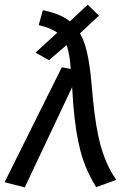

<svg xmlns="http://www.w3.org/2000/svg" viewBox="-37 -796 546 828"><path d="M271 -619.4 174.3 -536.7 116 -569 211.9 -656.7 249.4 -690 341.6 -775.9 389.7 -728.5 310.7 -654.7ZM129.8 -687.5 148 -752.1Q202.1 -741.1 238.7 -721.2Q275.4 -701.2 299.5 -666.2Q323.6 -631.2 337.2 -574.6Q350.7 -518.1 357.8 -433.9Q363.8 -363 370.7 -308.1Q377.7 -253.2 386.7 -210.7Q395.7 -168.3 407.2 -134.8Q418.7 -101.3 432.6 -73.8Q446.6 -46.2 464.6 -20.2L377.5 11.1Q360.6 -17 346.1 -46.4Q331.7 -75.9 320.2 -110.4Q308.7 -144.9 299.8 -188.8Q290.8 -232.7 284.4 -289.5Q277.9 -346.4 274 -420.2L69.8 12.1L-17.2 -10.2L229.6 -505.8L268 -498.7Q264 -560.7 251.5 -597.7Q239 -634.7 210.4 -655.2Q181.9 -675.6 129.8 -687.5Z"/></svg>

Font: Fira Sans Variable
Style: Italic
Weight: 397
Italic angle: -8°
Designer: Carrois Corporate & Edenspiekermann AG
Foundry: Carrois Corporate GbR & Edenspiekermann AG
Version: Version 4.202